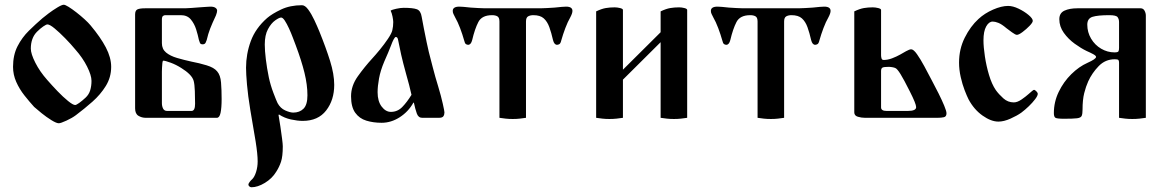

<svg xmlns="http://www.w3.org/2000/svg" viewBox="-20 -497 4927 810"><path d="M35 -215Q35 -265 54 -302Q73 -339 102 -367.5Q131 -396 159 -420Q167 -427 185 -440.5Q203 -454 222 -465.5Q241 -477 249 -477Q255 -477 269.5 -468Q284 -459 302 -445Q320 -431 336.5 -416Q353 -401 362 -390Q404 -340 426.5 -297Q449 -254 449 -215Q449 -171 426.5 -134.5Q404 -98 370 -68Q336 -38 300 -11Q284 1 260 12Q236 23 228 23Q218 23 197 10Q176 -3 155.5 -19.5Q135 -36 124 -46Q104 -68 83 -94.5Q62 -121 48.5 -151.5Q35 -182 35 -215ZM110 -292Q110 -270 129 -232.5Q148 -195 179 -160Q199 -137 222.5 -112.5Q246 -88 267 -71Q288 -54 297 -54Q302 -54 314.5 -63Q327 -72 341 -85Q355 -98 360.5 -116Q366 -134 366 -156Q366 -179 347.5 -216Q329 -253 298 -288Q279 -311 255 -335.5Q231 -360 210.5 -377Q190 -394 180 -394Q175 -394 162.5 -385.5Q150 -377 136 -363Q123 -350 116.5 -332Q110 -314 110 -292Z M550 -40V-436Q550 -453 560 -457.5Q570 -462 592 -462H761Q772 -462 788.5 -463.5Q805 -465 821 -466Q833 -467 850 -468Q867 -469 868 -469Q882 -469 889 -464Q896 -459 896 -452Q896 -445 891 -432Q875 -398 866.5 -376Q858 -354 852 -328Q851 -324 847.5 -317Q844 -310 835 -310Q826 -310 823.5 -316Q821 -322 819 -329Q815 -349 807.5 -373Q800 -397 785 -415Q770 -433 743 -433H677Q672 -433 667.5 -429.5Q663 -426 663 -414V-315Q663 -290 680.5 -275.5Q698 -261 727 -252.5Q756 -244 788 -237Q820 -231 851.5 -221.5Q883 -212 896 -196Q910 -180 912.5 -149Q915 -118 915 -79Q915 -42 910.5 -21Q906 0 895 0H595Q578 0 564 -8.5Q550 -17 550 -40ZM663 -62Q663 -49 668 -39Q673 -29 685 -29H788Q803 -29 803 -59Q803 -84 802 -112.5Q801 -141 797 -156Q793 -170 779.5 -183.5Q766 -197 745 -210Q723 -224 700 -232.5Q677 -241 669 -241Q666 -241 665 -231.5Q664 -222 663.5 -211Q663 -200 663 -195Z M1018 -211Q1018 -269 1038 -323.5Q1058 -378 1107 -421Q1128 -439 1166 -457Q1204 -475 1254 -475Q1267 -475 1280.5 -456.5Q1294 -438 1306 -412.5Q1318 -387 1327 -365Q1355 -296 1372.5 -240Q1390 -184 1390 -139Q1390 -75 1356 -31Q1322 13 1257 13Q1235 13 1207.5 7Q1180 1 1157 -14L1155 -12Q1159 10 1163 37.5Q1167 65 1170 88Q1173 111 1173 120Q1173 163 1165.5 185.5Q1158 208 1145 228Q1128 256 1097.5 274.5Q1067 293 1041 293Q1036 293 1032 289.5Q1028 286 1028 282Q1028 277 1034 269.5Q1040 262 1044 259Q1054 249 1060.5 228Q1067 207 1067 184Q1067 154 1058.5 100Q1050 46 1036 -33Q1026 -94 1022 -140Q1018 -186 1018 -211ZM1097 -309Q1097 -284 1101.5 -247Q1106 -210 1114 -171Q1121 -138 1133.5 -105Q1146 -72 1151 -62Q1163 -40 1183.5 -31Q1204 -22 1217 -22Q1244 -22 1260.5 -38.5Q1277 -55 1277 -95Q1277 -139 1264.5 -190Q1252 -241 1228 -305Q1223 -318 1215.5 -338Q1208 -358 1199 -377.5Q1190 -397 1181.5 -410Q1173 -423 1166 -423Q1158 -423 1141 -411Q1124 -399 1110.5 -374Q1097 -349 1097 -309Z M1461 -91Q1461 -135 1489.5 -175Q1518 -215 1551 -251Q1564 -265 1582.5 -287.5Q1601 -310 1616.5 -333Q1632 -356 1635 -369Q1637 -377 1638 -386Q1639 -395 1639 -404Q1639 -412 1636 -427Q1633 -442 1628 -452Q1633 -456 1651.5 -460Q1670 -464 1683 -464Q1722 -464 1738.5 -458Q1755 -452 1759 -426Q1762 -409 1768 -378Q1774 -347 1780 -318.5Q1786 -290 1789 -278Q1795 -255 1805.5 -214Q1816 -173 1829 -131Q1841 -91 1848 -59.5Q1855 -28 1855 -23Q1855 -13 1850.5 -6.5Q1846 0 1832 0H1761Q1745 0 1738.5 -18Q1732 -36 1726 -64H1724Q1703 -26 1666.5 -2.5Q1630 21 1590 21Q1555 21 1525.5 12Q1496 3 1478.5 -21.5Q1461 -46 1461 -91ZM1573 -108Q1573 -70 1590 -47.5Q1607 -25 1629 -25Q1657 -25 1677 -45.5Q1697 -66 1716 -97Q1712 -116 1706 -138.5Q1700 -161 1693 -186Q1680 -233 1672.5 -266Q1665 -299 1660 -326Q1658 -341 1650 -341Q1646 -341 1640.5 -330.5Q1635 -320 1630 -306Q1623 -287 1617.5 -275Q1612 -263 1601 -237Q1585 -199 1579 -166Q1573 -133 1573 -108Z M1890 -451Q1890 -469 1918 -469Q1923 -469 1936.5 -468Q1950 -467 1966 -465Q1982 -464 1999 -463Q2016 -462 2026 -462H2260Q2271 -462 2287.5 -463Q2304 -464 2320 -465Q2337 -467 2350 -468Q2363 -469 2368 -469Q2395 -469 2395 -451Q2395 -441 2386 -424Q2375 -405 2365 -378.5Q2355 -352 2348 -327Q2345 -314 2340 -311Q2335 -308 2330 -308Q2318 -308 2313 -328Q2306 -359 2297.5 -382.5Q2289 -406 2274 -419.5Q2259 -433 2230 -433Q2217 -433 2208 -428Q2199 -423 2199 -406V0Q2186 2 2172.5 3.5Q2159 5 2143 5Q2127 5 2113.5 3.5Q2100 2 2087 0V-406Q2087 -423 2078.5 -428Q2070 -433 2056 -433Q2013 -433 1998 -404Q1983 -375 1972 -328Q1967 -308 1955 -308Q1950 -308 1945.5 -311Q1941 -314 1938 -327Q1931 -352 1921 -378.5Q1911 -405 1900 -424Q1896 -432 1893 -438Q1890 -444 1890 -451Z M2495 0V-449Q2518 -460 2535.5 -463Q2553 -466 2573 -466Q2584 -466 2596 -463Q2608 -460 2608 -455V-203L2767 -361V-449Q2790 -460 2807.5 -463Q2825 -466 2845 -466Q2856 -466 2867.5 -463Q2879 -460 2879 -455V0Q2866 2 2852.5 3.5Q2839 5 2823 5Q2807 5 2793.5 3.5Q2780 2 2767 0V-319L2608 -161V0Q2595 2 2581 3.5Q2567 5 2551 5Q2535 5 2521.5 3.5Q2508 2 2495 0Z M2979 -451Q2979 -469 3007 -469Q3012 -469 3025.5 -468Q3039 -467 3055 -465Q3071 -464 3088 -463Q3105 -462 3115 -462H3349Q3360 -462 3376.5 -463Q3393 -464 3409 -465Q3426 -467 3439 -468Q3452 -469 3457 -469Q3484 -469 3484 -451Q3484 -441 3475 -424Q3464 -405 3454 -378.5Q3444 -352 3437 -327Q3434 -314 3429 -311Q3424 -308 3419 -308Q3407 -308 3402 -328Q3395 -359 3386.5 -382.5Q3378 -406 3363 -419.5Q3348 -433 3319 -433Q3306 -433 3297 -428Q3288 -423 3288 -406V0Q3275 2 3261.5 3.5Q3248 5 3232 5Q3216 5 3202.5 3.5Q3189 2 3176 0V-406Q3176 -423 3167.5 -428Q3159 -433 3145 -433Q3102 -433 3087 -404Q3072 -375 3061 -328Q3056 -308 3044 -308Q3039 -308 3034.5 -311Q3030 -314 3027 -327Q3020 -352 3010 -378.5Q3000 -405 2989 -424Q2985 -432 2982 -438Q2979 -444 2979 -451Z M3584 -23V-449Q3607 -460 3624.5 -463Q3642 -466 3662 -466Q3673 -466 3685 -463Q3697 -460 3697 -455V-264Q3697 -257 3699 -250.5Q3701 -244 3708 -244Q3725 -244 3743.5 -251Q3762 -258 3778 -267Q3788 -273 3802.5 -281Q3817 -289 3824 -289Q3834 -289 3848.5 -268.5Q3863 -248 3879.5 -217.5Q3896 -187 3911 -158Q3925 -132 3939.5 -103Q3954 -74 3963.5 -51Q3973 -28 3973 -19Q3973 -5 3962 -2.5Q3951 0 3935 0H3629Q3614 0 3599 -4.5Q3584 -9 3584 -23ZM3697 -44Q3697 -29 3720 -29H3810Q3845 -29 3845 -45Q3845 -59 3818 -112Q3793 -162 3779 -184.5Q3765 -207 3757 -210Q3753 -212 3744.5 -213.5Q3736 -215 3729 -215Q3708 -215 3702.5 -211.5Q3697 -208 3697 -197Z M4026 -233Q4026 -290 4050 -338Q4074 -386 4108 -417Q4134 -441 4169.5 -456.5Q4205 -472 4233 -472Q4253 -472 4277 -460.5Q4301 -449 4319 -434Q4337 -419 4337 -409Q4337 -402 4323.5 -388Q4310 -374 4294 -362Q4278 -350 4270 -350Q4264 -350 4249.5 -360.5Q4235 -371 4226 -378Q4206 -395 4192 -400.5Q4178 -406 4168 -406Q4152 -406 4140.5 -385.5Q4129 -365 4129 -327Q4129 -299 4135 -259Q4141 -219 4152.5 -180.5Q4164 -142 4181 -117Q4194 -99 4213 -82Q4232 -65 4257 -65Q4272 -65 4290 -77.5Q4308 -90 4319 -100Q4327 -107 4333.5 -112.5Q4340 -118 4342 -118Q4346 -118 4352 -112Q4358 -106 4358 -101Q4358 -93 4347 -78.5Q4336 -64 4320.5 -49Q4305 -34 4289 -22Q4271 -9 4243 3.5Q4215 16 4192 16Q4161 16 4125 -9.5Q4089 -35 4066 -78Q4059 -92 4049.5 -116.5Q4040 -141 4033 -172Q4026 -203 4026 -233Z M4426 -20Q4426 -67 4446.5 -109.5Q4467 -152 4499.5 -184Q4532 -216 4568 -232Q4604 -248 4604 -257Q4604 -262 4592 -268.5Q4580 -275 4564 -282Q4541 -293 4514 -312.5Q4487 -332 4468 -358.5Q4449 -385 4449 -416Q4449 -442 4470.5 -452Q4492 -462 4525 -462H4792Q4803 -462 4808.5 -452Q4814 -442 4814 -431V0Q4801 2 4787 3.5Q4773 5 4757 5Q4741 5 4727.5 3.5Q4714 2 4701 0V-233Q4701 -241 4698 -244Q4695 -247 4683 -247Q4643 -247 4615 -218Q4587 -189 4571 -154Q4561 -132 4554 -104Q4547 -76 4547 -35Q4547 -17 4543.5 -8.5Q4540 0 4523.5 2Q4507 4 4469 4Q4438 4 4432 -0.5Q4426 -5 4426 -20ZM4567 -393Q4567 -361 4583 -334Q4599 -307 4625.5 -291.5Q4652 -276 4682 -276Q4696 -276 4698.5 -280.5Q4701 -285 4701 -295V-404Q4701 -416 4695 -424.5Q4689 -433 4660 -433Q4611 -433 4589 -426Q4567 -419 4567 -393Z"/></svg>

Font: Monomakh
Style: Regular
Weight: 400
Version: Version 1.200; ttfautohint (v1.8.4.7-5d5b)